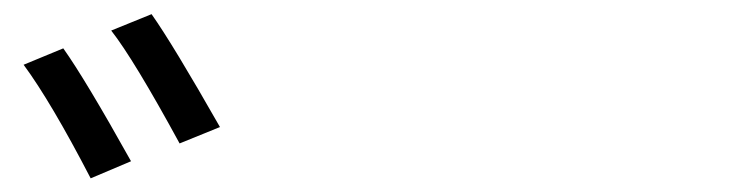

<svg xmlns="http://www.w3.org/2000/svg" viewBox="-20 -860 1040 274"><path d="M13.7 -767.6 70.3 -791Q101.6 -747.1 167 -629.9L109.4 -605.5Q52.7 -714.8 13.7 -767.6ZM138.7 -816.4 196.3 -839.8Q226.6 -796.9 293.9 -678.7L236.3 -655.3Q170.9 -775.4 138.7 -816.4Z"/></svg>

Font: Gen Shin Gothic Monospace Regular
Style: Regular
Weight: 400
Designer: [Source Han Sans]
Ryoko NISHIZUKA  (kana & ideographs); Paul D. Hunt (Latin, Greek & Cyrillic); Wenlong ZHANG  (bopomofo
Version: Version 1.002.20150607